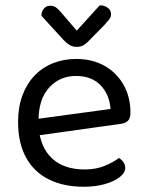

<svg xmlns="http://www.w3.org/2000/svg" viewBox="-20 -700 559 733"><path d="M104 -180 100 -243 402 -284Q398 -339 364 -374.5Q330 -410 270 -410Q208 -410 167.5 -365.5Q127 -321 127 -238V-216Q134 -136 179.5 -94.5Q225 -53 304 -53Q346 -53 380 -67Q414 -81 434 -97Q445 -90 451.5 -80.5Q458 -71 458 -59Q458 -40 436.5 -23.5Q415 -7 379.5 3Q344 13 300 13Q223 13 166.5 -15Q110 -43 79.5 -98.5Q49 -154 49 -234Q49 -291 65.5 -335.5Q82 -380 111.5 -411Q141 -442 182 -458.5Q223 -475 271 -475Q332 -475 378.5 -449Q425 -423 451.5 -376.5Q478 -330 478 -270Q478 -248 468 -238.5Q458 -229 440 -227ZM212 -654 273 -583 361 -680Q381 -679 392.5 -669.5Q404 -660 404 -646Q404 -635 397 -626Q390 -617 379 -605L316 -541Q306 -531 296 -526Q286 -521 272 -521Q263 -521 254.5 -524Q246 -527 238.5 -533Q231 -539 223 -547L138 -640Q138 -650 142 -658.5Q146 -667 153.5 -672.5Q161 -678 171 -678Q184 -678 192.5 -672.5Q201 -667 212 -654Z"/></svg>

Font: Baloo Tammudu 2
Style: Regular
Weight: 400
Designer: Maithili Shingre, Omkar Shende and Ek Type
Foundry: Ek Type
Version: Version 1.700